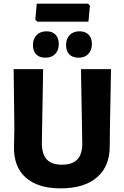

<svg xmlns="http://www.w3.org/2000/svg" viewBox="-20 -1025 684 1055"><path d="M464 -1005 474 -994 466 -906H185L174 -917L182 -1005ZM417 -853Q449 -853 467 -834.5Q485 -816 485 -784Q485 -749 465.5 -728.5Q446 -708 412 -708Q379 -708 361 -726Q343 -744 343 -778Q343 -812 363 -832.5Q383 -853 417 -853ZM236 -853Q267 -853 285 -834.5Q303 -816 303 -784Q303 -749 283.5 -728.5Q264 -708 230 -708Q197 -708 179 -726Q161 -744 161 -778Q161 -812 181.5 -832.5Q202 -853 236 -853ZM590 -645 584 -318 583 -225Q584 -112 513.5 -51Q443 10 313 10Q187 10 120.5 -50Q54 -110 57 -222L59 -320L55 -645H217L210 -244Q209 -180 236 -150Q263 -120 320 -120Q378 -120 405.5 -149.5Q433 -179 432 -240L425 -645Z"/></svg>

Font: Alegreya Sans SC ExtraBold
Style: Regular
Weight: 800
Designer: Juan Pablo del Peral
Foundry: Huerta Tipografica
Version: Version 2.007